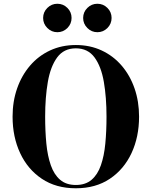

<svg xmlns="http://www.w3.org/2000/svg" viewBox="-20 -1002 815 1032"><path d="M426.9 -905.4Q426.9 -937 449.5 -959.4Q472.1 -981.8 503.4 -981.8Q535 -981.8 557.4 -959.4Q579.8 -937 579.8 -905.4Q579.8 -874.1 557.4 -851.5Q535 -828.9 503.4 -828.9Q472.1 -828.9 449.5 -851.5Q426.9 -874.1 426.9 -905.4ZM211.8 -905.4Q211.8 -937 234.4 -959.4Q257 -981.8 288.3 -981.8Q319.9 -981.8 342.3 -959.4Q364.7 -937 364.7 -905.4Q364.7 -874.1 342.3 -851.5Q319.9 -828.9 288.3 -828.9Q257 -828.9 234.4 -851.5Q211.8 -874.1 211.8 -905.4ZM387.7 10Q281.2 10 205.1 -40.9Q128.9 -91.8 88.3 -179Q47.6 -266.1 47.6 -375Q47.6 -456.8 72 -526.7Q96.4 -596.7 141.5 -649.2Q186.5 -701.7 249 -730.8Q311.5 -760 387.7 -760Q463.9 -760 526.4 -730.8Q588.9 -701.7 633.9 -649.2Q679 -596.7 703.2 -526.7Q727.5 -456.8 727.5 -375Q727.5 -266.1 686.9 -179Q646.2 -91.8 570.2 -40.9Q494.1 10 387.7 10ZM387.7 -742.2Q323.2 -742.2 287.4 -693.5Q251.5 -644.8 237.1 -561.6Q222.7 -478.5 222.7 -375Q222.7 -297.4 229.1 -230.6Q235.6 -163.8 253.1 -113.8Q270.5 -63.7 303 -35.8Q335.4 -7.8 387.7 -7.8Q439.9 -7.8 472.4 -35.8Q504.9 -63.7 522.3 -113.8Q539.8 -163.8 546.1 -230.6Q552.5 -297.4 552.5 -375Q552.5 -478.5 538.2 -561.6Q523.9 -644.8 488 -693.5Q452.1 -742.2 387.7 -742.2Z"/></svg>

Font: Bodoni* 11
Style: Bold
Weight: 700
Version: Version 2.000; ttfautohint (v1.8.1)